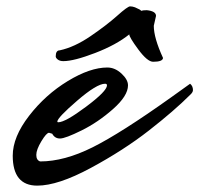

<svg xmlns="http://www.w3.org/2000/svg" viewBox="-20 -565 626 603"><path d="M310 -302Q316 -302 316 -297Q316 -279 250.5 -230Q185 -181 163 -181Q160 -181 160 -183Q160 -195 222 -248.5Q284 -302 310 -302ZM97 18Q162 18 265 -37.5Q368 -93 447.5 -155Q527 -217 577 -267Q586 -275 586 -282Q586 -295 577 -302Q573 -299 550.5 -283Q528 -267 517 -259Q360 -147 271 -102.5Q182 -58 106 -58Q94 -62 94 -78.5Q94 -95 110 -121.5Q126 -148 134 -148L144 -145Q152 -130 168.5 -130Q185 -130 236.5 -155.5Q288 -181 335 -222.5Q382 -264 382 -297Q382 -315 361.5 -334Q341 -353 317 -353Q263 -353 193 -310.5Q123 -268 71.5 -201.5Q20 -135 20 -76Q20 18 97 18ZM463 -484Q463 -446 492 -383Q491 -371 461 -371Q443 -371 414.5 -409.5Q386 -448 386 -457Q345 -424 278.5 -398.5Q212 -373 179 -373Q168 -373 161.5 -378Q155 -383 155 -388Q155 -407 168 -407Q214 -417 264.5 -451.5Q315 -486 348 -515.5Q381 -545 388.5 -545Q396 -545 404 -542Q423 -534 423 -531Q429 -533 441 -533Q470 -530 470 -515Z"/></svg>

Font: Mr Dafoe
Style: Regular
Weight: 400
Designer: Alejandro Paul
Foundry: Alejandro Paul
Version: Version 1.000